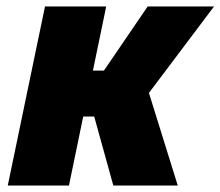

<svg xmlns="http://www.w3.org/2000/svg" viewBox="-20 -573 681 593"><path d="M4 0H193L237 -213H271L330 0H529L440 -286L641 -553H436L301 -355H267L308 -553H119Z"/></svg>

Font: Noto Sans Black
Style: Italic
Weight: 900
Italic angle: -12°
Designer: Monotype Design Team
Foundry: Monotype Imaging Inc.
Version: Version 2.013